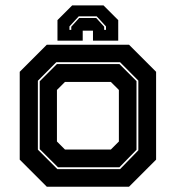

<svg xmlns="http://www.w3.org/2000/svg" viewBox="-20 -710 668 730"><path d="M158 0 55 -103V-437L158 -540H470.5L573.5 -437V-103L470.5 0ZM198 -67H436.5L506 -138.5V-403.5L436.5 -473.5H194L124 -403V-141ZM200.5 -74 131 -143V-401L196.5 -466.5H434L499 -401.5V-140.5L434 -74ZM227 -141.5H401.5L432 -172V-368L401.5 -398.5H227L196.5 -368V-172ZM373.5 -689.5 429.5 -633.5V-555.5H333.5V-593.5H294.5V-555.5H198.5V-633.5L254.5 -689.5ZM347.5 -648H279.5L244 -609.5V-596.5H251V-608.5L281 -641.5H346L376 -608.5V-596.5H383V-609.5Z"/></svg>

Font: Tourney Thin ExtraBold
Style: Regular
Weight: 800
Version: Version 1.015